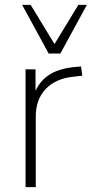

<svg xmlns="http://www.w3.org/2000/svg" viewBox="-20 -769 377 789"><path d="M85 0V-484H126V-396Q148 -442 188.5 -465.5Q229 -489 292 -494L313 -496L318 -458L284 -454Q210 -447 168.5 -404Q127 -361 127 -290V0ZM180 -549 71 -749H106L204 -588L302 -749H337L228 -549Z"/></svg>

Font: Nunito Sans ExtraLight
Style: Regular
Weight: 200
Designer: Vernon Adams
Foundry: Vernon Adams
Version: Version 3.006; ttfautohint (v1.8.3)